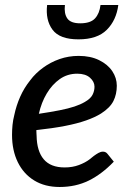

<svg xmlns="http://www.w3.org/2000/svg" viewBox="-20 -739 525 766"><path d="M218 7Q159 7 116.5 -19Q74 -45 51 -92Q28 -139 28 -201Q28 -221 30 -241Q32 -261 37 -280Q45 -318 60.5 -353Q76 -388 100 -418Q111 -433 124.5 -446Q138 -459 152 -469Q182 -491 218 -503.5Q254 -516 294 -516Q341 -516 375.5 -499Q410 -482 428 -455Q446 -428 446 -397Q446 -363 432.5 -336Q419 -309 383 -286Q359 -271 323.5 -258.5Q288 -246 239 -236.5Q190 -227 125 -220Q125 -215 125.5 -206.5Q126 -198 126 -198Q127 -136 154.5 -103.5Q182 -71 238 -71Q269 -71 294.5 -80.5Q320 -90 337 -103Q345 -110 354.5 -117Q364 -124 373 -129Q382 -134 391 -134Q402 -134 409 -125L434 -94Q386 -44 334 -18.5Q282 7 218 7ZM135 -285Q182 -292 217.5 -299Q253 -306 277 -314Q301 -322 318 -332Q341 -345 349 -360.5Q357 -376 357 -393Q357 -413 339 -429Q321 -445 288 -445Q249 -445 218.5 -423.5Q188 -402 166.5 -366Q145 -330 135 -285ZM293 -582Q218 -582 189.5 -620.5Q161 -659 168 -719H239Q235 -685 248.5 -665.5Q262 -646 300 -646Q341 -646 359 -665.5Q377 -685 381 -719H452Q444 -658 406 -620Q368 -582 293 -582Z"/></svg>

Font: Aleo Medium
Style: Italic
Weight: 500
Italic angle: -7°
Designer: Alessio Laiso
Foundry: Alessio Laiso
Version: Version 2.001;gftools[0.9.29]